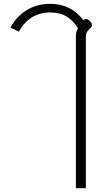

<svg xmlns="http://www.w3.org/2000/svg" viewBox="-20 -623 565 1002"><path d="M376 -430Q376 -461 387 -476Q363 -515 328 -536.5Q293 -558 242 -558Q135 -558 78 -458L35 -479Q66 -538 120 -570.5Q174 -603 241 -603Q352 -603 415 -517Q420 -524 428 -524Q437 -524 448 -514Q460 -503 460 -492Q460 -483 448 -473Q438 -463 433 -454.5Q428 -446 428 -430V359H376Z"/></svg>

Font: Niramit ExtraLight
Style: Regular
Weight: 200
Designer: Katatrad Aksorn Co.,Ltd.
Foundry: Cadson Demak Co.,Ltd.
Version: Version 1.000; ttfautohint (v1.6)